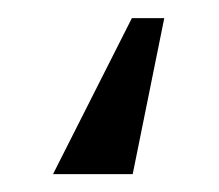

<svg xmlns="http://www.w3.org/2000/svg" viewBox="-20 -113 244 214"><path d="M163.1 -92.8 127.9 81.1H39.1L127 -92.8Z"/></svg>

Font: Wesal
Style: Regular
Weight: 300
Designer: Ahmed zaza
Foundry: Ahmed zaza
Version: Version 2.01